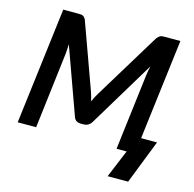

<svg xmlns="http://www.w3.org/2000/svg" viewBox="-125 -851 1165 1151"><g transform="rotate(15 457.5 -275.0)"><path d="M876 -99.5H777.5L765 0L854 -723H756C750.3 -723 745.5 -722.8 741.5 -722.2C737.5 -721.8 733.8 -720.8 730.5 -719.2C727.2 -717.8 723.9 -715.6 720.8 -712.8C717.6 -709.9 714 -706.3 710 -702L458.5 -289C453.2 -280.3 448.2 -271.5 443.5 -262.5C438.8 -253.5 434.5 -244.3 430.5 -235C428.2 -244.3 425.8 -253.5 423.5 -262.5C421.2 -271.5 418.5 -280.3 415.5 -289L266 -702C263 -706.3 260.2 -709.9 257.5 -712.8C254.8 -715.6 252 -717.8 249 -719.2C246 -720.8 242.6 -721.8 238.8 -722.2C234.9 -722.8 230.2 -723 224.5 -723H127L38 0H152.5L209.5 -473C210.2 -481.3 210.8 -490.4 211.5 -500.2C212.2 -510.1 212.7 -520.3 213 -531L362 -118C365.3 -108.7 370.8 -101.7 378.2 -97C385.8 -92.3 394.7 -90 405 -90H422.5C432.8 -90 442.2 -92.3 450.5 -97C458.8 -101.7 465.8 -108.7 471.5 -118L720 -530C717.3 -519.3 715.1 -508.9 713.2 -498.8C711.4 -488.6 710 -479.3 709 -471L651.5 0H714L642.5 172.5H769.5Z"/></g></svg>

Font: Lato
Style: Bold Italic
Weight: 700
Italic angle: -7°
Designer: Lukasz Dziedzic
Foundry: tyPoland Lukasz Dziedzic
Version: Version 2.007; 2014-02-27